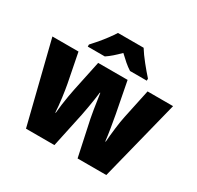

<svg xmlns="http://www.w3.org/2000/svg" viewBox="-162 -954 1170 1141"><g transform="rotate(30 423.0 -383.0)"><path d="M449 -243Q444 -268 439 -299Q434 -330 430 -358.5Q426 -387 423 -405H420Q418 -386 413.5 -356.5Q409 -327 403.5 -295.5Q398 -264 393 -239L342 0H147L9 -553H188L227 -355Q234 -318 241 -265Q248 -212 250 -170H253Q255 -196 259.5 -229.5Q264 -263 269.5 -294Q275 -325 279 -344L323 -553H525L566 -341Q573 -303 581 -254.5Q589 -206 593 -170H596Q599 -212 605.5 -265Q612 -318 620 -355L662 -553H837L698 0H501ZM512 -766Q533 -732 565.5 -691.5Q598 -651 626 -620V-606H511Q489 -620 468 -638Q447 -656 423 -679Q399 -655 379 -637.5Q359 -620 338 -606H221V-620Q238 -638 260 -664Q282 -690 302.5 -717.5Q323 -745 336 -766Z"/></g></svg>

Font: Noto Sans Lao UI SemCond Blk
Style: Regular
Weight: 900
Width: 4
Designer: Monotype Design Team
Foundry: Monotype Imaging Inc.
Version: Version 2.000; ttfautohint (v1.8.4.7-5d5b)